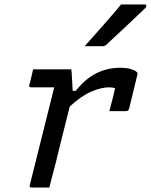

<svg xmlns="http://www.w3.org/2000/svg" viewBox="-20 -844 679 864"><path d="M129 -532H301Q301 -532 302.5 -514.5Q304 -497 305 -474Q306 -451 307 -435H321Q364 -490 414 -514.5Q464 -539 520 -539Q550 -539 569.5 -533Q589 -527 595 -520Q599 -517 599 -513.5Q599 -510 598 -507L561 -355Q558 -344 547 -344H472L476 -359Q482 -382 487.5 -403Q493 -424 498 -447Q492 -449 485.5 -450Q479 -451 471 -451Q437 -451 392.5 -432.5Q348 -414 294 -365Q278 -302 261 -234Q244 -166 228 -100Q221 -75 214.5 -49.5Q208 -24 202 0H122Q111 0 114 -11Q131 -79 150 -155Q169 -231 188 -307Q207 -383 224 -451H120Q109 -451 112 -462Q117 -480 121 -497Q125 -514 129 -532ZM525 -824H631Q638 -824 638.5 -818Q639 -812 633 -807Q602 -777 576 -752.5Q550 -728 522.5 -702.5Q495 -677 460 -644Q452 -636 441 -636H361Q401 -681 443 -728.5Q485 -776 525 -824Z"/></svg>

Font: Recursive Mn Lnr St
Style: Italic
Weight: 400
Italic angle: -15°
Monospace: yes
Version: Version 1.079;hotconv 1.0.112;makeotfexe 2.5.65598; ttfautoh